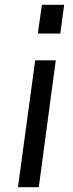

<svg xmlns="http://www.w3.org/2000/svg" viewBox="-20 -782 306 802"><path d="M127 -530 55 0H142L213 -530ZM155 -762 138 -642H232L248 -762Z"/></svg>

Font: Cheyenne Sans
Style: Italic
Weight: 400
Italic angle: -8.13011°
Designer: The Public Sans project authors (U.S. Web Design System), Libre Franklin designed by Pablo Impallari and Rodrigo Fuenzal
Foundry: The Cheyenne Sans Project Authors
Version: Version 2.007